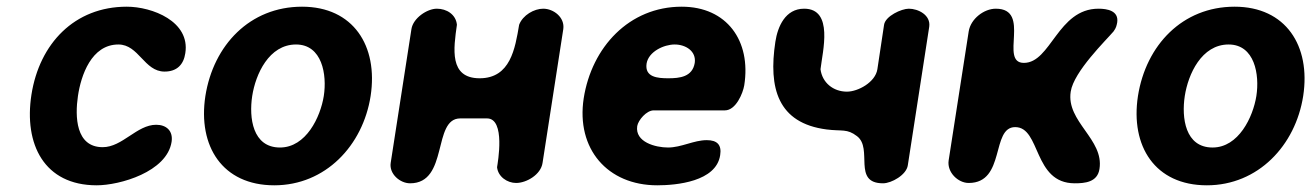

<svg xmlns="http://www.w3.org/2000/svg" viewBox="-20 -547 3920 574"><path d="M74 -264C51 -116 112 7 269 7C338 7 479 -33 493 -123C498 -156 477 -174 447 -174C389 -174 346 -107 287 -107C206 -107 204 -199 213 -260C222 -321 253 -414 334 -414C395 -414 411 -333 472 -333C509 -333 529 -354 534 -388C549 -483 435 -527 359 -527C203 -527 98 -417 74 -264Z M594 -260C571 -110 645 7 800 7C953 7 1065 -112 1088 -260C1111 -410 1036 -527 883 -527C727 -527 618 -412 594 -260ZM734 -260C744 -325 784 -414 865 -414C943 -414 958 -324 948 -260C938 -197 895 -106 817 -106C735 -106 724 -195 734 -260Z M1286 -521C1257 -521 1215 -493 1210 -460L1148 -60C1143 -27 1176 1 1206 1C1322 1 1272 -193 1356 -193H1436C1492 -193 1468 -60 1466 -47C1469 -19 1496 0 1523 0C1554 0 1597 -25 1602 -60L1664 -460C1669 -495 1635 -521 1604 -521C1577 -521 1543 -502 1532 -473C1520 -402 1506 -313 1414 -313C1322 -313 1336 -402 1346 -473C1343 -504 1315 -521 1286 -521Z M1725 -253C1702 -102 1796 7 1945 7C2002 7 2121 -4 2133 -83C2138 -114 2124 -128 2093 -128C2054 -128 2017 -106 1977 -106C1940 -106 1878 -122 1885 -170C1888 -188 1913 -217 1934 -217H2147C2180 -217 2201 -268 2205 -292C2226 -425 2153 -527 2018 -527C1861 -527 1749 -406 1725 -253ZM1913 -357C1919 -393 1965 -414 1997 -414C2030 -414 2062 -394 2057 -359C2050 -317 2012 -313 1978 -313C1946 -313 1907 -316 1913 -357Z M2298 -422C2277 -284 2305 -179 2451 -160C2498 -154 2512 -163 2542 -140C2591 -103 2527 1 2620 1C2645 1 2690 -24 2694 -53L2758 -467C2763 -502 2725 -521 2697 -521C2675 -521 2627 -499 2623 -473L2603 -340C2597 -301 2545 -273 2512 -273C2471 -273 2438 -300 2433 -340C2439 -393 2473 -521 2384 -521C2328 -521 2305 -468 2298 -422Z M2957 -521C2922 -521 2882 -491 2876 -453L2816 -67C2811 -32 2844 0 2876 0C2987 0 2942 -167 3015 -167C3092 -167 3068 1 3193 1C3223 1 3261 -2 3267 -42C3281 -131 3167 -183 3181 -273C3190 -333 3287 -427 3309 -453C3317 -464 3318 -470 3320 -480C3325 -515 3290 -521 3264 -521C3142 -521 3122 -359 3041 -359C2966 -359 3065 -521 2957 -521Z M3382 -260C3359 -110 3433 7 3588 7C3741 7 3853 -112 3876 -260C3899 -410 3824 -527 3671 -527C3515 -527 3406 -412 3382 -260ZM3522 -260C3532 -325 3572 -414 3653 -414C3731 -414 3746 -324 3736 -260C3726 -197 3683 -106 3605 -106C3523 -106 3512 -195 3522 -260Z"/></svg>

Font: Asimov Print
Style: Regular
Weight: 500
Designer: Google
Version: Version 2.000980: 2014